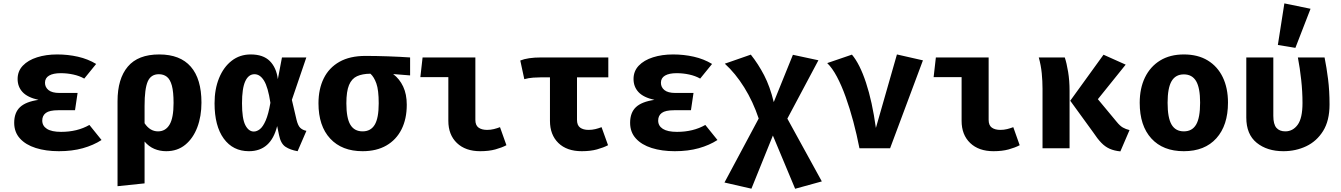

<svg xmlns="http://www.w3.org/2000/svg" viewBox="-20 -889 8040 1151"><path d="M429.7 -228.2H328.7Q276.9 -228.2 255.1 -212.1Q233.3 -195.9 233.3 -166.2Q233.3 -134.4 261.5 -116.4Q289.7 -98.5 346.2 -98.5Q443.6 -98.5 515.9 -140L588.7 -49.7Q540.5 -18.5 476.7 -0.5Q412.8 17.4 332.8 17.4Q254.9 17.4 194.4 -1.8Q133.8 -21 99.5 -59Q65.1 -96.9 65.1 -152.8Q65.1 -213.8 100 -246.7Q134.9 -279.5 210.8 -290.3Q144.6 -305.1 115.1 -337.2Q85.6 -369.2 85.6 -415.4Q85.6 -462.6 116.9 -495.4Q148.2 -528.2 202.1 -545.4Q255.9 -562.6 323.1 -562.6Q387.2 -562.6 447.2 -549Q507.2 -535.4 556.4 -505.6L485.1 -417.9Q455.9 -434.4 419.2 -442.3Q382.6 -450.3 344.1 -450.3Q299 -450.3 274.4 -435.9Q249.7 -421.5 249.7 -392.8Q249.7 -366.2 270.8 -349Q291.8 -331.8 335.9 -331.8H445.1Z M934.4 -562.6Q1060 -562.6 1123.8 -489.2Q1187.7 -415.9 1187.7 -273.8Q1187.7 -191.8 1162.8 -125.9Q1137.9 -60 1090.8 -21.3Q1043.6 17.4 976.4 17.4Q937.9 17.4 904.9 3.3Q871.8 -10.8 846.7 -40.5V210.3L684.6 227.2V-282.1Q684.6 -416.9 746.2 -489.7Q807.7 -562.6 934.4 -562.6ZM932.3 -444.1Q884.6 -444.1 865.6 -400.3Q846.7 -356.4 846.7 -254.4V-150.3Q879 -101.5 927.2 -101.5Q972.3 -101.5 996.4 -141.8Q1020.5 -182.1 1020.5 -271.8Q1020.5 -338.5 1010.3 -375.9Q1000 -413.3 980.3 -428.7Q960.5 -444.1 932.3 -444.1Z M1483.1 -562.6Q1557.9 -562.6 1597.4 -523.1Q1636.9 -483.6 1645.6 -414.4L1670.3 -544.6H1816.4L1729.7 -290.3L1757.4 -171.8Q1766.2 -135.4 1780.3 -122.3Q1794.4 -109.2 1816.9 -104.6L1764.1 17.4Q1720 9.7 1691.5 -9Q1663.1 -27.7 1652.8 -79L1641.5 -133.3Q1604.1 17.4 1472.3 17.4Q1376.4 17.4 1321.3 -58.2Q1266.2 -133.8 1266.2 -269.7Q1266.2 -354.4 1293.1 -420.5Q1320 -486.7 1368.7 -524.6Q1417.4 -562.6 1483.1 -562.6ZM1505.6 -444.1Q1469.7 -444.1 1450.3 -401.8Q1430.8 -359.5 1430.8 -269.7Q1430.8 -177.9 1450.5 -139.2Q1470.3 -100.5 1501.5 -100.5Q1520 -100.5 1538.2 -114.9Q1556.4 -129.2 1572.8 -166.7Q1589.2 -204.1 1601 -272.8Q1586.7 -366.7 1562.8 -405.4Q1539 -444.1 1505.6 -444.1Z M2171.3 -553.8Q2232.8 -553.8 2305.9 -551.3Q2379 -548.7 2438.5 -544.6V-436.9L2336.9 -445.1Q2375.4 -415.9 2396.9 -370Q2418.5 -324.1 2418.5 -261Q2418.5 -175.9 2386.9 -113.3Q2355.4 -50.8 2296.2 -16.7Q2236.9 17.4 2153.8 17.4Q2029.7 17.4 1959.5 -58.2Q1889.2 -133.8 1889.2 -269.7Q1889.2 -355.4 1920.8 -419.2Q1952.3 -483.1 2014.9 -518.5Q2077.4 -553.8 2171.3 -553.8ZM2056.4 -269.7Q2056.4 -181 2080.3 -141.3Q2104.1 -101.5 2153.8 -101.5Q2202.6 -101.5 2226.4 -141.3Q2250.3 -181 2250.3 -269.7Q2250.3 -349.2 2236.2 -388.7Q2222.1 -428.2 2200.5 -447.2Q2152.3 -446.7 2120.3 -432.1Q2088.2 -417.4 2072.3 -379.2Q2056.4 -341 2056.4 -269.7Z M2667.7 -426.7H2500L2513.3 -544.6H2829.7V-170.3Q2829.7 -137.9 2848.7 -124.1Q2867.7 -110.3 2900 -110.3Q2921 -110.3 2940.5 -115.1Q2960 -120 2977.4 -126.7L3015.9 -18.5Q2988.7 -4.1 2949.7 6.7Q2910.8 17.4 2859 17.4Q2770.3 17.4 2719 -31.8Q2667.7 -81 2667.7 -164.6Z M3626.7 -544.6V-425.6H3439V-170.3Q3439 -137.9 3457.7 -124.1Q3476.4 -110.3 3508.2 -110.3Q3529.7 -110.3 3549.5 -115.1Q3569.2 -120 3586.2 -126.7L3625.1 -18.5Q3597.4 -4.1 3558.5 6.7Q3519.5 17.4 3467.7 17.4Q3377.9 17.4 3327.4 -31.8Q3276.9 -81 3276.9 -164.6V-425.6H3228.7Q3206.2 -425.6 3176.9 -423.6Q3147.7 -421.5 3123.1 -414.4L3099 -526.2Q3143.6 -544.6 3224.1 -544.6Z M4122.1 -228.2H4021Q3969.2 -228.2 3947.4 -212.1Q3925.6 -195.9 3925.6 -166.2Q3925.6 -134.4 3953.8 -116.4Q3982.1 -98.5 4038.5 -98.5Q4135.9 -98.5 4208.2 -140L4281 -49.7Q4232.8 -18.5 4169 -0.5Q4105.1 17.4 4025.1 17.4Q3947.2 17.4 3886.7 -1.8Q3826.2 -21 3791.8 -59Q3757.4 -96.9 3757.4 -152.8Q3757.4 -213.8 3792.3 -246.7Q3827.2 -279.5 3903.1 -290.3Q3836.9 -305.1 3807.4 -337.2Q3777.9 -369.2 3777.9 -415.4Q3777.9 -462.6 3809.2 -495.4Q3840.5 -528.2 3894.4 -545.4Q3948.2 -562.6 4015.4 -562.6Q4079.5 -562.6 4139.5 -549Q4199.5 -535.4 4248.7 -505.6L4177.4 -417.9Q4148.2 -434.4 4111.5 -442.3Q4074.9 -450.3 4036.4 -450.3Q3991.3 -450.3 3966.7 -435.9Q3942.1 -421.5 3942.1 -392.8Q3942.1 -366.2 3963.1 -349Q3984.1 -331.8 4028.2 -331.8H4137.4Z M4481 -561.5Q4525.6 -505.6 4560.8 -437.9Q4595.9 -370.3 4618.5 -276.9L4733.3 -560.5L4886.2 -527.7L4700 -177.9L4906.7 198.5L4746.7 242.6L4613.3 -76.4L4484.6 242.1L4323.1 205.1L4528.2 -178.5Q4494.4 -280 4441.5 -364.9Q4388.7 -449.7 4325.1 -507.2Z M5132.3 0Q5116.4 -81.5 5095.4 -160.3Q5074.4 -239 5049.7 -307.7Q5025.1 -376.4 4997.2 -429Q4969.2 -481.5 4939 -510.8L5087.2 -561.5Q5134.4 -505.6 5171.5 -393.3Q5208.7 -281 5230.8 -122.1L5356.9 -562.6L5512.8 -527.2L5315.9 0Z M5744.6 -426.7H5576.9L5590.3 -544.6H5906.7V-170.3Q5906.7 -137.9 5925.6 -124.1Q5944.6 -110.3 5976.9 -110.3Q5997.9 -110.3 6017.4 -115.1Q6036.9 -120 6054.4 -126.7L6092.8 -18.5Q6065.6 -4.1 6026.7 6.7Q5987.7 17.4 5935.9 17.4Q5847.2 17.4 5795.9 -31.8Q5744.6 -81 5744.6 -164.6Z M6595.4 -561 6728.2 -501.5 6561.5 -294.4 6674.4 -158.5Q6693.8 -134.4 6711.5 -124.4Q6729.2 -114.4 6751.3 -109.2L6696.4 18.5Q6659.5 14.9 6632.3 2.8Q6605.1 -9.2 6582.1 -33.1Q6559 -56.9 6533.3 -95.9L6395.9 -285.1ZM6363.1 -544.6Q6374.4 -511.3 6383.1 -458.5Q6391.8 -405.6 6391.8 -345.1V0H6229.7V-356.9Q6229.7 -402.6 6225.1 -449.7Q6220.5 -496.9 6207.2 -544.6Z M7076.9 -562.6Q7161 -562.6 7220 -526.7Q7279 -490.8 7310.3 -425.9Q7341.5 -361 7341.5 -273.8Q7341.5 -137.4 7271.8 -60Q7202.1 17.4 7076.9 17.4Q6951.8 17.4 6882.1 -59Q6812.3 -135.4 6812.3 -272.8Q6812.3 -359.5 6843.8 -424.6Q6875.4 -489.7 6934.6 -526.2Q6993.8 -562.6 7076.9 -562.6ZM7076.9 -443.1Q7027.2 -443.1 7003.3 -402.3Q6979.5 -361.5 6979.5 -272.8Q6979.5 -182.6 7003.3 -142.1Q7027.2 -101.5 7076.9 -101.5Q7126.7 -101.5 7150.5 -142.1Q7174.4 -182.6 7174.4 -273.8Q7174.4 -362.1 7150.5 -402.6Q7126.7 -443.1 7076.9 -443.1Z M7920.5 -544.6Q7932.8 -483.6 7941.5 -414.4Q7950.3 -345.1 7950.3 -262.6Q7950.3 -165.6 7911.8 -103.8Q7873.3 -42.1 7810.5 -12.3Q7747.7 17.4 7673.8 17.4Q7575.9 17.4 7513.6 -33.1Q7451.3 -83.6 7451.3 -184.1V-544.6H7613.3V-194.4Q7613.3 -144.1 7631.8 -122.8Q7650.3 -101.5 7685.1 -101.5Q7730.3 -101.5 7759.2 -141Q7788.2 -180.5 7788.2 -271.8Q7788.2 -339 7780.5 -409.7Q7772.8 -480.5 7760.5 -544.6ZM7679.5 -868.7 7836.4 -836.4 7745.6 -602.1 7640.5 -619.5Z"/></svg>

Font: FiraCode Nerd Font Mono
Style: Bold
Weight: 700
Monospace: yes
Designer: Carrois Corporate, Edenspiekermann AG, Nikita Prokopov
Foundry: Carrois Corporate, Edenspiekermann AG, Nikita Prokopov
Version: Version 6.002;Nerd Fonts 3.3.0